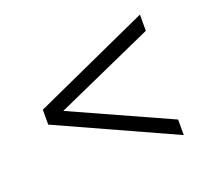

<svg xmlns="http://www.w3.org/2000/svg" viewBox="-73 -462 569 527"><g transform="rotate(-20 211.5 -199.0)"><path d="M41.5 -176.8V-220.2L381.3 -374.5V-327.1L63.5 -184.6V-211.4L381.3 -67.9V-22.5Z"/></g></svg>

Font: Lateef ExtraLight
Style: Regular
Weight: 200
Designer: SIL International
Foundry: SIL International
Version: Version 4.200